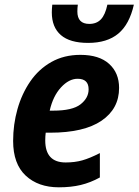

<svg xmlns="http://www.w3.org/2000/svg" viewBox="-20 -789 591 819"><path d="M231 10Q143 10 89.5 -40Q36 -90 36 -188Q36 -258 54.5 -323.5Q73 -389 109 -441.5Q145 -494 199 -524.5Q253 -555 323 -555Q403 -555 445.5 -516.5Q488 -478 488 -414Q488 -325 413 -274Q338 -223 194 -223H175Q173 -207 173 -190Q173 -96 260 -96Q299 -96 331 -105Q363 -114 406 -136V-32Q366 -10 324.5 0Q283 10 231 10ZM207 -317Q289 -317 323.5 -344Q358 -371 358 -408Q358 -453 311 -453Q274 -453 240 -416Q206 -379 192 -317ZM356 -606Q278 -606 239.5 -639.5Q201 -673 201 -736Q201 -750 203 -769H312Q310 -755 310 -740Q310 -687 361 -687Q392 -687 410.5 -706.5Q429 -726 438 -769H551Q532 -685 484.5 -645.5Q437 -606 356 -606Z"/></svg>

Font: Noto Sans SemiCondensed
Style: Bold Italic
Weight: 700
Width: 4
Italic angle: -12°
Designer: Monotype Design Team
Foundry: Monotype Imaging Inc.
Version: Version 2.013; ttfautohint (v1.8.4.7-5d5b)